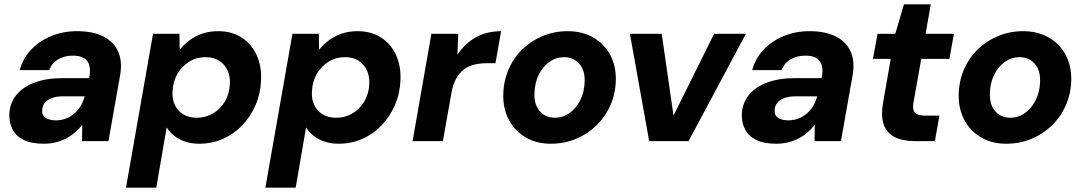

<svg xmlns="http://www.w3.org/2000/svg" viewBox="-20 -652 5010 887"><path d="M181 12Q124 12 88.5 -6Q53 -24 37.5 -55Q22 -86 23 -124Q25 -175 55 -212.5Q85 -250 139.5 -270.5Q194 -291 268 -291H392Q399 -327 392.5 -350Q386 -373 367.5 -384Q349 -395 316 -395Q279 -395 249.5 -378.5Q220 -362 207 -328H71Q86 -383 124 -423Q162 -463 217 -485.5Q272 -508 336 -508Q408 -508 456.5 -484Q505 -460 525.5 -414.5Q546 -369 535 -305L481 0H359L360 -74H359Q344 -55 325 -39Q306 -23 283.5 -11.5Q261 0 235.5 6Q210 12 181 12ZM238 -96Q263 -96 285 -104.5Q307 -113 324.5 -128.5Q342 -144 353.5 -164Q365 -184 371 -206V-207H270Q241 -207 219.5 -199Q198 -191 186.5 -176.5Q175 -162 175 -142Q173 -119 191 -107.5Q209 -96 238 -96Z M562 215 687 -496H809L810 -423H811Q832 -449 858.5 -468Q885 -487 917 -497.5Q949 -508 988 -508Q1051 -508 1096.5 -478.5Q1142 -449 1165.5 -398Q1189 -347 1186 -282Q1184 -221 1161 -167.5Q1138 -114 1099.5 -73.5Q1061 -33 1010 -10.5Q959 12 900 12Q864 12 835 2Q806 -8 784.5 -25Q763 -42 750 -64L702 215ZM889 -108Q931 -108 965 -128.5Q999 -149 1019.5 -184Q1040 -219 1042 -264Q1044 -299 1031 -327Q1018 -355 992.5 -371.5Q967 -388 930 -388Q888 -388 854 -367Q820 -346 799.5 -310.5Q779 -275 777 -229Q775 -194 788 -166.5Q801 -139 827 -123.5Q853 -108 889 -108Z M1206 215 1331 -496H1453L1454 -423H1455Q1476 -449 1502.5 -468Q1529 -487 1561 -497.5Q1593 -508 1632 -508Q1695 -508 1740.5 -478.5Q1786 -449 1809.5 -398Q1833 -347 1830 -282Q1828 -221 1805 -167.5Q1782 -114 1743.5 -73.5Q1705 -33 1654 -10.5Q1603 12 1544 12Q1508 12 1479 2Q1450 -8 1428.5 -25Q1407 -42 1394 -64L1346 215ZM1533 -108Q1575 -108 1609 -128.5Q1643 -149 1663.5 -184Q1684 -219 1686 -264Q1688 -299 1675 -327Q1662 -355 1636.5 -371.5Q1611 -388 1574 -388Q1532 -388 1498 -367Q1464 -346 1443.5 -310.5Q1423 -275 1421 -229Q1419 -194 1432 -166.5Q1445 -139 1471 -123.5Q1497 -108 1533 -108Z M1886 0 1973 -496H2097L2093 -401H2094Q2120 -438 2150.5 -461.5Q2181 -485 2217.5 -496.5Q2254 -508 2295 -508L2269 -360H2230Q2198 -360 2171 -353.5Q2144 -347 2123 -331Q2102 -315 2087.5 -289Q2073 -263 2066 -225L2026 0Z M2524 12Q2458 12 2408 -17.5Q2358 -47 2331 -98Q2304 -149 2305 -214Q2306 -276 2329 -330Q2352 -384 2392.5 -423.5Q2433 -463 2487 -485.5Q2541 -508 2603 -508Q2669 -508 2719.5 -479.5Q2770 -451 2798 -400.5Q2826 -350 2825 -283Q2824 -221 2800.5 -167Q2777 -113 2736 -73Q2695 -33 2641 -10.5Q2587 12 2524 12ZM2542 -108Q2581 -108 2611.5 -130Q2642 -152 2661 -190Q2680 -228 2681 -277Q2682 -313 2669.5 -337.5Q2657 -362 2635.5 -375Q2614 -388 2587 -388Q2549 -388 2518 -366Q2487 -344 2468.5 -306Q2450 -268 2449 -219Q2448 -184 2460 -159Q2472 -134 2494 -121Q2516 -108 2542 -108Z M2979 0 2890 -496H3037L3091 -121H3093L3279 -496H3426L3161 0Z M3565 12Q3508 12 3472.5 -6Q3437 -24 3421.5 -55Q3406 -86 3407 -124Q3409 -175 3439 -212.5Q3469 -250 3523.5 -270.5Q3578 -291 3652 -291H3776Q3783 -327 3776.5 -350Q3770 -373 3751.5 -384Q3733 -395 3700 -395Q3663 -395 3633.5 -378.5Q3604 -362 3591 -328H3455Q3470 -383 3508 -423Q3546 -463 3601 -485.5Q3656 -508 3720 -508Q3792 -508 3840.5 -484Q3889 -460 3909.5 -414.5Q3930 -369 3919 -305L3865 0H3743L3744 -74H3743Q3728 -55 3709 -39Q3690 -23 3667.5 -11.5Q3645 0 3619.5 6Q3594 12 3565 12ZM3622 -96Q3647 -96 3669 -104.5Q3691 -113 3708.5 -128.5Q3726 -144 3737.5 -164Q3749 -184 3755 -206V-207H3654Q3625 -207 3603.5 -199Q3582 -191 3570.5 -176.5Q3559 -162 3559 -142Q3557 -119 3575 -107.5Q3593 -96 3622 -96Z M4209 0Q4149 0 4112 -19.5Q4075 -39 4062 -78.5Q4049 -118 4060 -180L4095 -380H4013L4034 -496H4116L4156 -632H4280L4256 -496H4387L4366 -380H4236L4200 -178Q4194 -144 4207.5 -131Q4221 -118 4252 -118H4320L4299 0Z M4628 12Q4562 12 4512 -17.5Q4462 -47 4435 -98Q4408 -149 4409 -214Q4410 -276 4433 -330Q4456 -384 4496.5 -423.5Q4537 -463 4591 -485.5Q4645 -508 4707 -508Q4773 -508 4823.5 -479.5Q4874 -451 4902 -400.5Q4930 -350 4929 -283Q4928 -221 4904.5 -167Q4881 -113 4840 -73Q4799 -33 4745 -10.5Q4691 12 4628 12ZM4646 -108Q4685 -108 4715.5 -130Q4746 -152 4765 -190Q4784 -228 4785 -277Q4786 -313 4773.5 -337.5Q4761 -362 4739.5 -375Q4718 -388 4691 -388Q4653 -388 4622 -366Q4591 -344 4572.5 -306Q4554 -268 4553 -219Q4552 -184 4564 -159Q4576 -134 4598 -121Q4620 -108 4646 -108Z"/></svg>

Font: DM Sans 28pt ExtraBold
Style: Italic
Weight: 800
Italic angle: -10°
Version: Version 4.004;gftools[0.9.30]